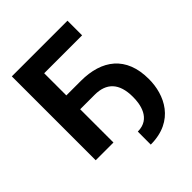

<svg xmlns="http://www.w3.org/2000/svg" viewBox="-245 -866 1177 1177"><g transform="rotate(-45 343.0 -278.0)"><path d="M545.8 -727.3H63.2V0H217V-288.4H342.7C442.5 -288.4 500 -234 499.6 -112.9C500 -52.6 483.7 58.2 370 58.2L369.7 170.8C576 170.8 646.3 13.5 646 -121.4C646.3 -318.9 524.1 -408.4 342.7 -408.4H217V-600.5H545.8Z"/></g></svg>

Font: Magic Ui Pro
Style: Bold
Weight: 700
Designer: Stefan Endress, Andreas Faust
Version: Version 1.000;FEAKit 1.0